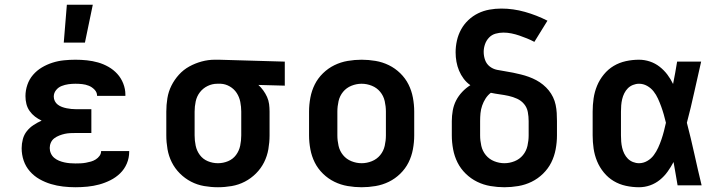

<svg xmlns="http://www.w3.org/2000/svg" viewBox="-20 -779 3040 807"><path d="M297 8Q271 8 245 5Q219 2 194 -5.5Q169 -13 146 -26Q123 -39 105.5 -59Q88 -79 79.5 -104Q71 -129 71 -156Q71 -175 76 -194Q81 -213 93 -228Q105 -243 121 -253.5Q137 -264 155 -272Q140 -279 127 -289Q114 -299 104.5 -312.5Q95 -326 91 -342Q87 -358 87 -375Q87 -399 95 -422.5Q103 -446 119 -464.5Q135 -483 156 -495.5Q177 -508 200.5 -515.5Q224 -523 248.5 -525.5Q273 -528 297 -528Q321 -528 345 -525.5Q369 -523 392 -516.5Q415 -510 436 -498Q457 -486 473 -468.5Q489 -451 498 -428Q507 -405 507 -382V-376H388V-377Q388 -391 377.5 -402Q367 -413 353.5 -418.5Q340 -424 325.5 -425.5Q311 -427 297 -427Q282 -427 267.5 -425Q253 -423 239 -417.5Q225 -412 215.5 -400Q206 -388 206 -373Q206 -363 210.5 -354Q215 -345 223 -339Q231 -333 240.5 -329.5Q250 -326 260 -324Q270 -322 280 -321Q290 -320 300 -320H364V-220H300Q288 -220 276 -219.5Q264 -219 252.5 -216.5Q241 -214 229.5 -209.5Q218 -205 208.5 -198Q199 -191 194 -180Q189 -169 189 -157Q189 -145 194 -134Q199 -123 208 -115.5Q217 -108 228 -103.5Q239 -99 250.5 -96.5Q262 -94 273.5 -93Q285 -92 297 -92Q308 -92 319 -92.5Q330 -93 341 -95Q352 -97 362.5 -100Q373 -103 382.5 -109Q392 -115 398.5 -124Q405 -133 405 -144H523V-141Q523 -115 513 -91.5Q503 -68 485 -50.5Q467 -33 444 -21.5Q421 -10 397 -3.5Q373 3 347.5 5.5Q322 8 297 8ZM248 -600 261 -759H370L337 -600Z M896 8Q867 8 838 3Q809 -2 783 -15.5Q757 -29 736 -50Q715 -71 702 -97Q689 -123 684 -152Q679 -181 679 -210V-310Q679 -338 683.5 -366Q688 -394 700.5 -419Q713 -444 732 -465Q751 -486 775.5 -499.5Q800 -513 827.5 -520.5Q855 -528 883 -528H900L1177 -520V-419L1066 -422Q1077 -412 1086.5 -399Q1096 -386 1102.5 -371.5Q1109 -357 1111 -341.5Q1113 -326 1113 -310V-210Q1113 -181 1108 -152Q1103 -123 1090 -97Q1077 -71 1056 -50Q1035 -29 1009 -15.5Q983 -2 954 3Q925 8 896 8ZM896 -93Q918 -93 938.5 -101.5Q959 -110 972 -127.5Q985 -145 989.5 -166.5Q994 -188 994 -210V-310Q994 -330 990 -350.5Q986 -371 975 -388Q964 -405 946 -415.5Q928 -426 908 -427H893Q872 -427 852.5 -417.5Q833 -408 820 -391Q807 -374 802.5 -352.5Q798 -331 798 -310V-210Q798 -188 802.5 -166.5Q807 -145 820 -127.5Q833 -110 853.5 -101.5Q874 -93 896 -93Z M1500 8Q1471 8 1441.5 3Q1412 -2 1385.5 -15Q1359 -28 1337.5 -49Q1316 -70 1303 -96Q1290 -122 1284.5 -151.5Q1279 -181 1279 -210V-310Q1279 -339 1284.5 -368.5Q1290 -398 1303 -424Q1316 -450 1337.5 -471Q1359 -492 1385.5 -505Q1412 -518 1441.5 -523Q1471 -528 1500 -528Q1529 -528 1558.5 -523Q1588 -518 1614.5 -505Q1641 -492 1662.5 -471Q1684 -450 1697 -424Q1710 -398 1715.5 -368.5Q1721 -339 1721 -310V-210Q1721 -181 1715.5 -151.5Q1710 -122 1697 -96Q1684 -70 1662.5 -49Q1641 -28 1614.5 -15Q1588 -2 1558.5 3Q1529 8 1500 8ZM1500 -93Q1522 -93 1543 -101.5Q1564 -110 1578 -127Q1592 -144 1597 -166Q1602 -188 1602 -210V-310Q1602 -332 1597 -354Q1592 -376 1578 -393Q1564 -410 1543 -418.5Q1522 -427 1500 -427Q1478 -427 1457 -418.5Q1436 -410 1422 -393Q1408 -376 1403 -354Q1398 -332 1398 -310V-210Q1398 -188 1403 -166Q1408 -144 1422 -127Q1436 -110 1457 -101.5Q1478 -93 1500 -93Z M2100 8Q2071 8 2041.5 3Q2012 -2 1985.5 -15Q1959 -28 1937.5 -49Q1916 -70 1903 -96Q1890 -122 1884.5 -151.5Q1879 -181 1879 -210V-270Q1879 -292 1883 -314.5Q1887 -337 1897 -356.5Q1907 -376 1922.5 -392.5Q1938 -409 1957 -421Q1941 -432 1929 -448Q1917 -464 1909.5 -482Q1902 -500 1898.5 -519.5Q1895 -539 1895 -559Q1895 -584 1900.5 -608.5Q1906 -633 1918 -655Q1930 -677 1948.5 -694.5Q1967 -712 1989.5 -723Q2012 -734 2037 -738.5Q2062 -743 2087 -743Q2137 -743 2186.5 -729Q2236 -715 2281 -692L2226 -603Q2211 -611 2195 -617.5Q2179 -624 2163 -629.5Q2147 -635 2130 -638.5Q2113 -642 2096 -642Q2079 -642 2063 -637.5Q2047 -633 2035.5 -621Q2024 -609 2018.5 -593Q2013 -577 2013 -561Q2013 -543 2019 -526.5Q2025 -510 2038.5 -499.5Q2052 -489 2069 -485.5Q2086 -482 2103 -479.5Q2120 -477 2136.5 -473.5Q2153 -470 2169.5 -466Q2186 -462 2202.5 -456Q2219 -450 2234 -442Q2249 -434 2262.5 -423Q2276 -412 2286.5 -399Q2297 -386 2304.5 -370.5Q2312 -355 2315.5 -338Q2319 -321 2320 -304Q2321 -287 2321 -270V-210Q2321 -181 2315.5 -151.5Q2310 -122 2297 -96Q2284 -70 2262.5 -49Q2241 -28 2214.5 -15Q2188 -2 2158.5 3Q2129 8 2100 8ZM2100 -93Q2122 -93 2143 -101.5Q2164 -110 2178 -127Q2192 -144 2197 -166Q2202 -188 2202 -210V-270Q2202 -289 2198.5 -308Q2195 -327 2183 -341.5Q2171 -356 2153.5 -364Q2136 -372 2117.5 -376Q2099 -380 2080.5 -382.5Q2062 -385 2043 -389Q2030 -379 2021 -365Q2012 -351 2006.5 -335Q2001 -319 1999.5 -303Q1998 -287 1998 -270V-210Q1998 -188 2003 -166Q2008 -144 2022 -127Q2036 -110 2057 -101.5Q2078 -93 2100 -93Z M2666 8Q2638 8 2610.5 2Q2583 -4 2559.5 -18Q2536 -32 2518 -54Q2500 -76 2489.5 -101.5Q2479 -127 2475 -154.5Q2471 -182 2471 -210V-310Q2471 -338 2475 -365.5Q2479 -393 2489.5 -418.5Q2500 -444 2518 -466Q2536 -488 2559.5 -502Q2583 -516 2610.5 -522Q2638 -528 2666 -528Q2689 -528 2711.5 -520.5Q2734 -513 2752.5 -498.5Q2771 -484 2785 -465.5Q2799 -447 2809 -426Q2814 -449 2818 -473Q2822 -497 2826 -520H2927Q2912 -456 2898 -391.5Q2884 -327 2867 -263Q2884 -198 2898.5 -132Q2913 -66 2929 0H2828Q2824 -25 2819.5 -49.5Q2815 -74 2811 -98Q2800 -77 2786 -57.5Q2772 -38 2753.5 -23Q2735 -8 2712.5 0Q2690 8 2666 8ZM2666 -93Q2684 -93 2700.5 -102.5Q2717 -112 2728 -127Q2739 -142 2746.5 -158.5Q2754 -175 2760 -192.5Q2766 -210 2770.5 -227.5Q2775 -245 2779 -263Q2775 -280 2770 -297.5Q2765 -315 2759 -331.5Q2753 -348 2745.5 -364.5Q2738 -381 2727 -395Q2716 -409 2700 -418Q2684 -427 2666 -427Q2653 -427 2640.5 -422Q2628 -417 2619 -408Q2610 -399 2604 -387Q2598 -375 2595 -362Q2592 -349 2591 -336Q2590 -323 2590 -310V-210Q2590 -197 2591 -184Q2592 -171 2595 -158Q2598 -145 2604 -133Q2610 -121 2619 -112Q2628 -103 2640.5 -98Q2653 -93 2666 -93Z"/></svg>

Font: Iosevka HT Extended
Style: Bold
Weight: 700
Width: 7
Monospace: yes
Designer: Belleve Invis
Foundry: Belleve Invis
Version: Version 32.3.0; ttfautohint (v1.8.4)